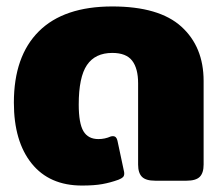

<svg xmlns="http://www.w3.org/2000/svg" viewBox="-20 -560 694 595"><path d="M23 -242Q23 -386 100.5 -463Q178 -540 328 -540Q473 -540 542 -477.5Q611 -415 611 -309V-50Q611 -24 599 -12Q587 0 558 0H461Q432 0 420 -12Q408 -24 408 -50V-302Q408 -348 389.5 -372Q371 -396 328 -396Q275 -396 249.5 -358.5Q224 -321 224 -236Q224 -178 238.5 -153.5Q253 -129 285 -129Q305 -129 323 -137Q326 -138 330 -138Q341 -138 344 -124L364 -30Q365 -27 365 -22Q365 -15 361 -11Q357 -7 347 -3Q322 6 297 10.5Q272 15 234 15Q133 15 78 -53.5Q23 -122 23 -242Z"/></svg>

Font: Mitr SemiBold
Style: Regular
Weight: 600
Designer: Thanarat Vachiruckul
Foundry: Cadson Demak
Version: Version 1.003